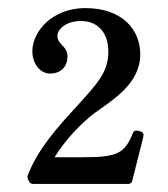

<svg xmlns="http://www.w3.org/2000/svg" viewBox="-20 -763 415 475"><path d="M307 -315 333 -418C335 -426 335 -427 335 -429C335 -434 332 -436 327 -438C323 -439 320 -440 318 -440C314 -440 311 -439 309 -434C288 -383 271 -374 184 -374H115C140 -415 180 -458 215 -484C262 -518 327 -557 327 -629C327 -688 284 -743 191 -743C108 -743 60 -684 60 -636C60 -606 79 -581 104 -581C130 -581 147 -598 147 -623C147 -637 140 -645 132 -653C127 -659 122 -664 122 -674C122 -692 145 -711 180 -711C225 -711 248 -679 248 -635C248 -586 223 -558 168 -498C124 -450 74 -395 49 -330C48 -327 47 -323 49 -320L52 -314C54 -310 58 -308 62 -308H298C302 -308 306 -311 307 -315Z"/></svg>

Font: Shippori Mincho OTF SemiBold
Style: Regular
Weight: 600
Designer: FONTDASU
Foundry: FONTDASU / Google Inc. / but / Adobe
Version: Version 3.300;hotconv 1.0.109;makeotfexe 2.5.65596